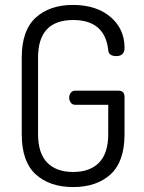

<svg xmlns="http://www.w3.org/2000/svg" viewBox="-20 -751 581 777"><path d="M418 -549Q404 -670 276 -670Q134 -670 134 -518V-208Q134 -131 171 -93Q208 -55 276 -55Q344 -55 381 -93Q418 -131 418 -208V-327H284Q273 -327 266.5 -335.5Q260 -344 260 -356Q260 -367 266.5 -375.5Q273 -384 284 -384H460Q484 -384 484 -358V-208Q484 -97 427.5 -45.5Q371 6 276 6Q181 6 124.5 -45.5Q68 -97 68 -208V-518Q68 -628 124.5 -679.5Q181 -731 275 -731Q370 -731 427 -682.5Q484 -634 484 -558Q484 -524 451 -524Q419 -524 418 -549Z"/></svg>

Font: Dosis
Style: Book
Weight: 400
Designer: EdgarTolentino, PabloImpallari, IginoMarini
Foundry: EdgarTolentino, PabloImpallari, IginoMarini
Version: Version 1.007